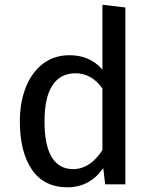

<svg xmlns="http://www.w3.org/2000/svg" viewBox="-20 -790 655 823"><path d="M419 -769.7 517.4 -757.9V0H430.8L422.6 -69.2Q393.8 -28.2 355.1 -7.7Q316.4 12.8 269.7 12.8Q168.2 12.8 116.7 -63.1Q65.1 -139 65.1 -269.7Q65.1 -351.8 90.8 -416.2Q116.4 -480.5 164.4 -516.9Q212.3 -553.3 277.9 -553.3Q365.1 -553.3 419 -491.8ZM170.8 -269.7Q170.8 -166.7 202.1 -115.9Q233.3 -65.1 293.3 -65.1Q366.2 -65.1 419 -146.7V-410.8Q397.4 -442.1 367.9 -459Q338.5 -475.9 303.6 -475.9Q239 -475.9 204.9 -424.4Q170.8 -372.8 170.8 -269.7Z"/></svg>

Font: Fira Code Fixed Retina
Style: Regular
Weight: 450
Monospace: yes
Designer: Carrois Corporate, Edenspiekermann AG, Nikita Prokopov
Foundry: Carrois Corporate, Edenspiekermann AG, Nikita Prokopov
Version: Version 5.002